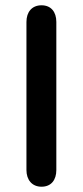

<svg xmlns="http://www.w3.org/2000/svg" viewBox="-20 -698 313 726"><path d="M137 8C174 8 193 -18 193 -55V-615C193 -653 173 -678 137 -678C101 -678 80 -653 80 -615V-55C80 -18 101 8 137 8Z"/></svg>

Font: SN Pro Medium
Style: Regular
Weight: 500
Designer: Tobias Whetton
Foundry: Supernotes
Version: Version 1.003;Glyphs 3.3 (3324)